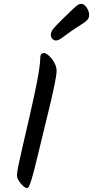

<svg xmlns="http://www.w3.org/2000/svg" viewBox="-20 -993 482 994"><path d="M188.1 -687.9Q188.4 -704.6 192.5 -711.5Q196.6 -718.3 208.7 -718.3Q216.4 -718.3 227.2 -709.9Q238.1 -701.4 248.7 -688.1Q259.4 -674.7 266.2 -658.2Q273 -641.7 273 -625.2Q273 -607.6 263.6 -561Q254.3 -514.4 238.1 -446.1Q222 -377.9 200.7 -292.2Q188.4 -242.7 177 -194Q165.5 -145.4 155.1 -105.7Q144.6 -66.1 136.1 -42.5Q127.5 -18.9 120.4 -18.9Q114.3 -18.9 105.2 -25.7Q96 -32.4 87.4 -43Q78.8 -53.5 73.2 -64.5Q67.6 -75.5 67.6 -84.2Q67.6 -99.1 76.2 -140.9Q84.8 -182.7 98.6 -241.3Q112.4 -300 127.5 -365.8Q142.6 -431.7 156.3 -495Q170.1 -558.3 178.9 -609.2Q187.7 -660 188.1 -687.9ZM305.3 -895.7Q329.7 -918.6 347 -935.9Q364.3 -953.1 376.8 -963.1Q389.3 -973 399.1 -973Q410.5 -973 420.2 -963.9Q429.8 -954.8 435.7 -941.5Q441.6 -928.2 441.6 -915.7Q441.6 -900.8 432.2 -890.1Q422.8 -879.3 401.9 -866.7Q381 -854 347.4 -830.9Q313.9 -806.8 298 -795.1Q282.2 -783.5 269.1 -783.5Q259 -783.5 251 -792Q243.1 -800.5 243.1 -811.9Q243.1 -828.7 257.5 -845.9Q272 -863.1 305.3 -895.7Z"/></svg>

Font: Kalam Variable Light
Style: Regular
Weight: 300
Designer: Lipi Raval, Jonny Pinhorn
Foundry: Indian Type Foundry
Version: Version 3.000